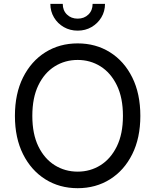

<svg xmlns="http://www.w3.org/2000/svg" viewBox="-20 -962 802 992"><path d="M381.3 10.3Q287.6 10.3 214.4 -35.6Q141.1 -81.5 99.1 -165.3Q57.1 -249 57.1 -363.3Q57.1 -478 99.1 -562Q141.1 -646 214.4 -691.9Q287.6 -737.8 381.3 -737.8Q475.1 -737.8 548.3 -691.9Q621.6 -646 663.3 -562Q705.1 -478 705.1 -363.3Q705.1 -249 663.3 -165.3Q621.6 -81.5 548.3 -35.6Q475.1 10.3 381.3 10.3ZM381.3 -75.2Q446.3 -75.2 499.3 -108.4Q552.2 -141.6 583.7 -205.8Q615.2 -270 615.2 -363.3Q615.2 -457 583.7 -521.5Q552.2 -585.9 499.3 -619.1Q446.3 -652.3 381.3 -652.3Q315.9 -652.3 262.7 -619.1Q209.5 -585.9 178.2 -521.5Q147 -457 147 -363.3Q147 -270 178.2 -205.8Q209.5 -141.6 262.7 -108.4Q315.9 -75.2 381.3 -75.2ZM381.3 -803.7Q341.8 -803.7 309.8 -822Q277.8 -840.3 259 -871.8Q240.2 -903.3 240.2 -941.9H304.2Q304.2 -908.2 325.9 -887Q347.7 -865.7 381.3 -865.7Q415 -865.7 436.8 -887Q458.5 -908.2 458.5 -941.9H522.5Q522.5 -903.3 503.7 -872.1Q484.9 -840.8 453.1 -822.3Q421.4 -803.7 381.3 -803.7Z"/></svg>

Font: Inter 17pt
Style: Regular
Weight: 400
Version: Version 4.001;git-66647c0bb